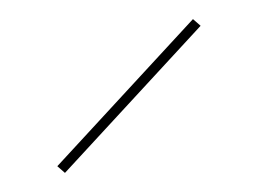

<svg xmlns="http://www.w3.org/2000/svg" viewBox="-20 -698 283 201"><path d="M40 -524 182 -678 190 -671 48 -517Z"/></svg>

Font: Ysabeau SC Hairline
Style: Regular
Weight: 100
Designer: Christian Thalmann (Catharsis Fonts)
Version: Version 0.003